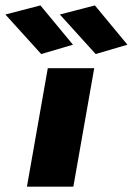

<svg xmlns="http://www.w3.org/2000/svg" viewBox="-139 -703 499 723"><path d="M-37.6 0H137.2L215.8 -446.3H41ZM16.1 -499.5 135.7 -534.7 13.2 -682.6 -118.7 -648.4ZM221.2 -499.5 340.8 -534.7 218.3 -682.6 86.4 -648.4Z"/></svg>

Font: Roboto Flex Super Cond Black
Style: Italic
Weight: 900
Width: 3
Italic angle: -10°
Designer: Berlow after Robertson
Foundry: Google
Version: Version 3.200;Glyphs 3.3 (3311)